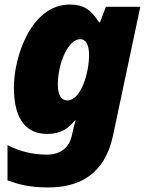

<svg xmlns="http://www.w3.org/2000/svg" viewBox="-20 -583 647 843"><path d="M191 240C326 240 439 185 476 13L596 -553H445L419 -485H415C379 -540 349 -563 286 -563C118 -563 41 -336 41 -199C41 -48 104 5 187 5C250 5 282 -21 308 -54H312C307 -38 302 -19 299 -4L294 18C282 64 247 96 186 96C123 96 64 81 13 54V209C60 226 109 240 191 240ZM276 -142C248 -142 234 -167 234 -212C234 -307 280 -411 332 -411C359 -411 371 -383 371 -341C371 -260 334 -142 276 -142Z"/></svg>

Font: Noto Sans Black
Style: Italic
Weight: 900
Italic angle: -12°
Designer: Monotype Design Team
Foundry: Monotype Imaging Inc.
Version: Version 2.013